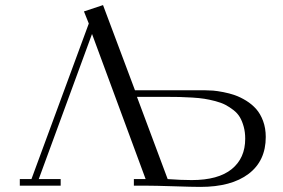

<svg xmlns="http://www.w3.org/2000/svg" viewBox="-20 -732 1114 757"><path d="M58.1 0V-25.9H104L330.1 -639.2L311 -687L386.2 -711.9L512.2 -376H790Q804.2 -376 820.1 -374.8Q835.9 -373.5 860.1 -368.9Q884.3 -364.3 906 -356.7Q927.7 -349.1 950.7 -335Q973.6 -320.8 990.2 -302Q1006.8 -283.2 1017.3 -254.9Q1027.8 -226.6 1027.8 -191.9Q1027.8 -97.7 960 -46.4Q892.1 4.9 770 4.9Q738.3 4.9 664.3 2.4Q590.3 0 554.2 0H507.8V-25.9H554.2L342.8 -598.1L132.8 -25.9H219.2V0ZM520 -350.1 641.1 -25.9Q694.8 -22 735.8 -22Q840.3 -22 893.6 -65.2Q946.8 -108.4 946.8 -185.1Q946.8 -210.9 940.9 -232.4Q935.1 -253.9 925.8 -269.8Q916.5 -285.6 900.4 -298.1Q884.3 -310.5 868.4 -318.8Q852.5 -327.1 829.1 -333.3Q805.7 -339.4 785.9 -342.5Q766.1 -345.7 737.5 -347.4Q709 -349.1 687.7 -349.6Q666.5 -350.1 636.2 -350.1Z"/></svg>

Font: Dehuti
Style: Book
Weight: 400
Version: Version 1.2